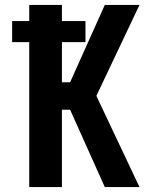

<svg xmlns="http://www.w3.org/2000/svg" viewBox="-20 -755 640 775"><path d="M98 0V-585H29V-670H98V-735H230V-670H325V-585H230V-423H263L403 -735H543L369 -368L543 0H403L263 -312H230V0Z"/></svg>

Font: Iosevka Extrabold Extended
Style: Regular
Weight: 800
Width: 7
Monospace: yes
Designer: Belleve Invis
Foundry: Belleve Invis
Version: Version 32.5.0; ttfautohint (v1.8.4)